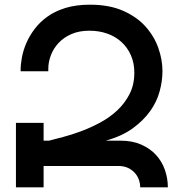

<svg xmlns="http://www.w3.org/2000/svg" viewBox="-20 -799 780 819"><path d="M494 -199Q545 -199 583 -182Q621 -165 646 -137.5Q671 -110 683.5 -74Q696 -38 696 0H578Q578 -16 572.5 -32Q567 -48 555.5 -61Q544 -74 526.5 -82.5Q509 -91 484 -91H166V0H48V-275H166V-199H189Q212 -205 248.5 -214.5Q285 -224 325.5 -239Q366 -254 407 -276Q448 -298 480.5 -328.5Q513 -359 533 -398.5Q553 -438 553 -489Q553 -530 538.5 -563Q524 -596 498.5 -619.5Q473 -643 438 -655.5Q403 -668 361 -668Q318 -668 285.5 -654Q253 -640 231 -617Q209 -594 197.5 -564.5Q186 -535 186 -505V-495H68V-501Q68 -524 73.5 -554Q79 -584 92 -614.5Q105 -645 127 -674.5Q149 -704 181.5 -727.5Q214 -751 259 -765Q304 -779 364 -779Q446 -779 505 -753Q564 -727 601 -685.5Q638 -644 655.5 -594Q673 -544 673 -496Q673 -454 661 -409.5Q649 -365 620.5 -325Q592 -285 546 -251.5Q500 -218 431 -199H494Z"/></svg>

Font: Montserrat_am3
Style: Regular
Weight: 400
Designer: Julieta Ulanovsky
Foundry: Julieta Ulanovsky, Armenina letters added by Vahan Hovhannisyan
Version: Version 2.001